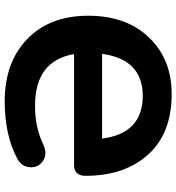

<svg xmlns="http://www.w3.org/2000/svg" viewBox="14 -770 767 836"><g transform="rotate(-90 398.0 -352.5)"><path d="M406 11Q235 11 142.5 -91.5Q50 -194 50 -364Q50 -414 97 -414H580Q551 -584 355 -584Q259 -584 184 -547Q142 -529 113 -550.5Q84 -572 87.5 -608.5Q91 -645 128 -663Q229 -716 375 -716Q544 -716 645.5 -618Q747 -520 747 -352Q747 -187 652.5 -88Q558 11 406 11ZM398 -115Q557 -115 581 -292H212Q235 -115 398 -115Z"/></g></svg>

Font: Nunito ExtraBold
Style: Regular
Weight: 800
Designer: Vernon Adams
Foundry: Vernon Adams
Version: Version 3.602